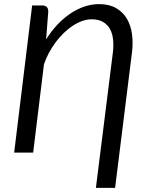

<svg xmlns="http://www.w3.org/2000/svg" viewBox="-20 -743 720 935"><path d="M204.5 -551Q228 -589 257.5 -620.8Q287 -652.5 320.2 -675.2Q353.5 -698 389.5 -710.5Q425.5 -723 462.5 -723Q511 -723 544.5 -704Q578 -685 597.2 -653Q616.5 -621 622.5 -578.8Q628.5 -536.5 623 -490L540.5 172H447L530 -490Q533.5 -520.5 530.8 -549.2Q528 -578 516.5 -600Q505 -622 483 -635.5Q461 -649 426 -649Q403.5 -649 380.2 -640.8Q357 -632.5 334.5 -617.8Q312 -603 290.8 -582.5Q269.5 -562 251.2 -537.5Q233 -513 218.2 -485.5Q203.5 -458 194 -429.5L141.5 0H49L136.5 -716.5H185Q215.5 -716.5 215 -686Z"/></svg>

Font: Lato 2
Style: Italic
Weight: 400
Italic angle: -7°
Designer: Lukasz Dziedzic with Adam Twardoch and Botio Nikoltchev
Foundry: tyPoland Lukasz Dziedzic
Version: Version 2.015; 2015-08-06; http://www.latofonts.com/